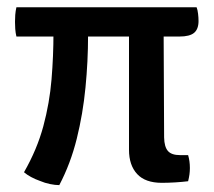

<svg xmlns="http://www.w3.org/2000/svg" viewBox="-20 -514 606 544"><path d="M345.5 -450H443.5L445 -124.5Q445.5 -98 455.8 -86.2Q466 -74.5 490 -74.5H513Q518 -57.5 518 -38Q518 -29 516.8 -19.8Q515.5 -10.5 513 -0.5Q497 1.5 476.2 2.8Q455.5 4 438.5 4Q391.5 4 368.5 -21Q345.5 -46 345.5 -89.5ZM26.5 -410.5Q24 -421 23.2 -432Q22.5 -443 22.5 -452Q22.5 -461 23.2 -471.8Q24 -482.5 26.5 -493.5H537Q540 -486 541.2 -475Q542.5 -464 542.5 -454.5Q542.5 -431.5 530 -421Q517.5 -410.5 488.5 -410.5ZM229.5 -450V-413Q229.5 -340.5 222.2 -266Q215 -191.5 197.5 -121Q180 -50.5 148 10.5Q136.5 10.5 121.8 7.5Q107 4.5 93 -1.5Q80 -6 68 -12.5Q56 -19 48 -26Q85 -90.5 102.8 -156.5Q120.5 -222.5 126 -289Q131.5 -355.5 131.5 -421V-450Z"/></svg>

Font: Signika
Style: Regular
Weight: 400
Designer: Anna Giedry
Foundry: Anna Giedry
Version: Version 2.001